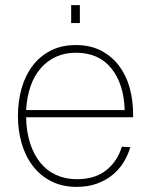

<svg xmlns="http://www.w3.org/2000/svg" viewBox="-20 -718 590 750"><path d="M280 12Q223 12 180 -10Q137 -32 108 -70Q79 -108 64.5 -158.5Q50 -209 50 -265Q50 -321 64 -371.5Q78 -422 106.5 -460Q135 -498 177.5 -520Q220 -542 276 -542Q333 -542 375 -520Q417 -498 445 -461Q473 -424 486.5 -375Q500 -326 500 -272V-260H82Q83 -204 97.5 -159Q112 -114 137.5 -82.5Q163 -51 199.5 -34.5Q236 -18 280 -18Q351 -18 395 -53Q439 -88 456 -145L489 -143Q479 -109 460.5 -80.5Q442 -52 415.5 -31.5Q389 -11 355 0.5Q321 12 280 12ZM467 -288Q464 -390 415 -451Q366 -512 276 -512Q234 -512 199.5 -496.5Q165 -481 139.5 -452Q114 -423 99.5 -381.5Q85 -340 82 -288ZM258 -628V-698H292V-628Z"/></svg>

Font: Geist Thin
Style: Regular
Weight: 400
Designer: Basement.studio, Andrés Briganti, Mateo Zaragoza
Foundry: Basement.studio, Vercel, Andrés Briganti, Guido Ferreyra, Mateo Zaragoza
Version: Version 1.401